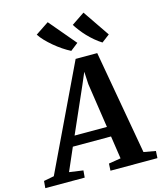

<svg xmlns="http://www.w3.org/2000/svg" viewBox="-218 -1121 1029 1224"><g transform="rotate(-15 297.0 -509.0)"><path d="M-73.5 0 -69.5 -46.5 -1.5 -59.5 326.5 -746H469L590.5 -60.5L669 -46.5L666.5 0H356.5L359 -46.5L439 -59.5L416.5 -210H164.5L99 -59.5L190.5 -46.5L186.5 0ZM193.5 -275.5H407L363 -569.5L358.5 -652.5L325 -574ZM571 -842 519 -802.5Q495 -817.5 472.5 -836.5Q450 -855.5 430.2 -876.2Q410.5 -897 394 -918.5Q377.5 -940 365 -960L451 -1018ZM363.5 -842 313 -802.5Q288 -815 260.5 -833.5Q233 -852 207.2 -873.8Q181.5 -895.5 160.5 -917.5Q139.5 -939.5 127 -959.5L215 -1018Z"/></g></svg>

Font: Merriweather 20pt
Style: Bold Italic
Weight: 700
Italic angle: -7.8°
Version: Version 2.101